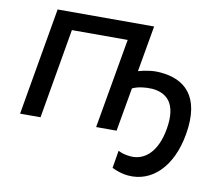

<svg xmlns="http://www.w3.org/2000/svg" viewBox="-79 -616 1063 915"><g transform="rotate(10 452.5 -159.0)"><path d="M38 0H137L212 -435H482L406 0H505L542 -211C569 -224 606 -228 638 -226C705 -220 762 -180 739 -49C720 61 662 115 591 109C567 107 550 102 531 93L517 178C542 190 570 199 596 201C712 211 806 121 834 -41C867 -232 778 -299 666 -309C629 -313 592 -307 556 -297L595 -520H128Z"/></g></svg>

Font: Fixel Display 20240404 Medium
Style: Italic
Weight: 500
Italic angle: -10°
Designer: AlfaBravo + MacPaw
Foundry: Kyrylo Tkachov, Marchela Mozhyna, Serhii Makarenko, Maria Weinstein, Zakhar Kryvoshyya
Version: Version 1.211;Glyphs 3.2 (3225)